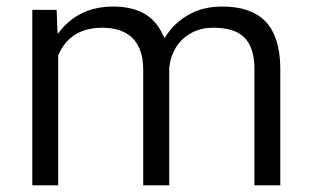

<svg xmlns="http://www.w3.org/2000/svg" viewBox="-20 -575 944 580"><path d="M77.6 -545.1V-15.1H155.7V-405.5V-407.1L156.2 -408.6C179.8 -463.5 224.2 -491.2 288.7 -491.2C329.5 -491.2 360.2 -480.6 381.4 -458.9C402 -437.3 412.6 -406 412.6 -364.7V-15.1H491.2V-369.3V-369.8V-370.3C493.2 -388.4 497.7 -405 504.8 -419.6C511.8 -434.3 521.4 -447.4 533.5 -458.4C541.6 -465.5 550.6 -471.5 560.2 -476.6C569.8 -481.6 579.8 -485.1 590.4 -487.7C601 -490.2 612.6 -491.2 624.7 -491.2C669 -491.2 700.8 -480.6 719.9 -459.9C739 -439.3 748.6 -408.1 748.6 -367.3V-15.1H826.7V-372.8C825.7 -434.3 810.6 -480.1 781.9 -510.3C753.1 -540.1 709.8 -555.2 651.9 -555.2C613.6 -555.2 580.4 -547.6 552.6 -532C538.5 -524.4 525.9 -515.4 514.4 -505.3C502.8 -494.7 492.7 -483.1 484.1 -470.5L477.1 -459.9L471 -472C457.9 -499.7 439.3 -520.9 414.6 -534.5C389.9 -548.1 359.2 -555.2 322.4 -555.2C256.9 -555.2 205 -532.5 166.2 -487.2L154.2 -472.5L153.1 -491.7L151.1 -545.1Z"/></svg>

Font: Vazir FD Light
Style: Regular
Weight: 300
Foundry: DejaVu fonts team - Redesigned by Saber Rastikerdar
Version: Version 21.10;October 20, 2019;FontCreator 12.0.0.2547 64-bi